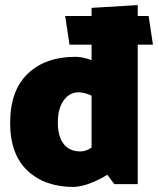

<svg xmlns="http://www.w3.org/2000/svg" viewBox="-20 -726 623 757"><path d="M523 -550V0H431L403 -37Q370 -16 333 -2.5Q296 11 269 11Q157 11 88.5 -53Q20 -117 20 -242Q20 -369 89.5 -435.5Q159 -502 277 -502Q305 -502 341 -489V-550H254L237 -663H341V-695L523 -706V-663H566L583 -550ZM297 -129Q319 -129 341 -144V-349Q312 -362 289 -362Q254 -362 231 -330Q208 -298 208 -243Q208 -188 231 -158.5Q254 -129 297 -129Z"/></svg>

Font: Catamaran
Style: Regular
Weight: 900
Designer: Pria Ravichandran
Version: Version 1.001;PS 001.000;hotconv 1.0.70;makeotf.lib2.5.58329